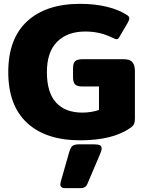

<svg xmlns="http://www.w3.org/2000/svg" viewBox="-20 -715 745 999"><path d="M23 -340Q23 -514 121.5 -604.5Q220 -695 397 -695Q474 -695 537 -679.5Q600 -664 642 -636Q653 -629 653 -619Q653 -613 646 -599L602 -524Q596 -511 586 -511Q580 -511 566 -518Q502 -551 424 -551Q331 -551 277.5 -498Q224 -445 224 -340Q224 -233 272 -181Q320 -129 409 -129Q431 -129 455.5 -133Q480 -137 495 -143V-265H409Q381 -265 370.5 -276Q360 -287 360 -314V-359Q360 -385 370.5 -396Q381 -407 409 -407H622Q656 -407 669 -391.5Q682 -376 682 -344V-100Q682 -81 677.5 -70.5Q673 -60 659 -50Q567 15 397 15Q219 15 121 -75.5Q23 -166 23 -340ZM294 244Q294 241 296 231L341 73Q348 51 358 43.5Q368 36 391 36H471Q491 36 500 41Q509 46 509 57Q509 67 501 86L435 241Q430 253 421.5 258.5Q413 264 396 264H320Q294 264 294 244Z"/></svg>

Font: Mitr SemiBold
Style: Regular
Weight: 600
Designer: Thanarat Vachiruckul
Foundry: Cadson Demak
Version: Version 1.003